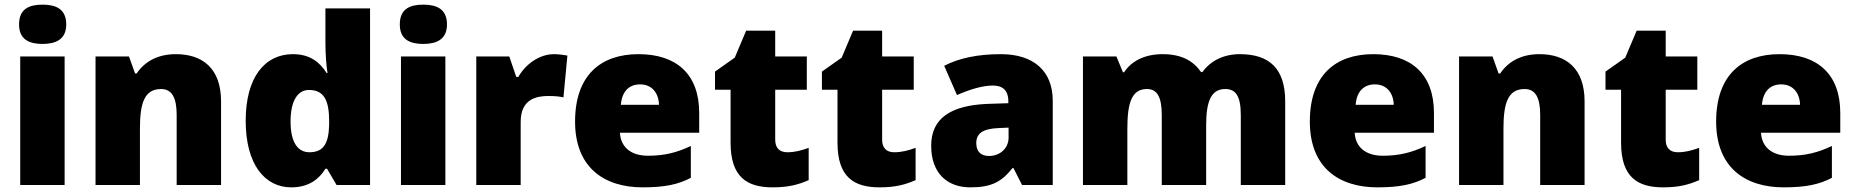

<svg xmlns="http://www.w3.org/2000/svg" viewBox="-20 -796 7979 826"><path d="M163 -776C107 -776 62 -759 62 -691C62 -625 107 -607 163 -607C218 -607 265 -625 265 -691C265 -759 218 -776 163 -776ZM258 -553H67V0H258Z M737 -563C659 -563 603 -532 568 -480H561L535 -553H391V0H582V-242C582 -352 601 -413 673 -413C720 -413 740 -375 740 -302V0H931V-360C931 -502 851 -563 737 -563Z M1233 10C1309 10 1353 -26 1380 -70H1387L1428 0H1572V-760H1380V-612C1380 -565 1384 -510 1389 -482H1385C1356 -528 1314 -563 1240 -563C1120 -563 1037 -465 1037 -276C1037 -89 1119 10 1233 10ZM1311 -141C1263 -141 1230 -181 1230 -273C1230 -366 1263 -409 1309 -409C1376 -409 1396 -361 1396 -274V-259C1394 -179 1372 -141 1311 -141Z M1801 -776C1745 -776 1700 -759 1700 -691C1700 -625 1745 -607 1801 -607C1856 -607 1903 -625 1903 -691C1903 -759 1856 -776 1801 -776ZM1896 -553H1705V0H1896Z M2363 -563C2300 -563 2240 -519 2210 -465H2201L2171 -553H2029V0H2220V-272C2220 -372 2291 -383 2339 -383C2374 -383 2391 -380 2404 -377L2421 -557C2410 -559 2384 -563 2363 -563Z M2727 -563C2564 -563 2454 -472 2454 -273C2454 -76 2578 10 2745 10C2841 10 2899 -3 2952 -31V-168C2891 -139 2837 -126 2768 -126C2690 -126 2650 -167 2647 -225H2988V-310C2988 -479 2888 -563 2727 -563ZM2734 -433C2786 -433 2814 -394 2815 -345H2651C2656 -406 2689 -433 2734 -433Z M3367 -141C3334 -141 3315 -159 3315 -195V-410H3451V-553H3315V-664H3190L3141 -548L3056 -488V-410H3123V-182C3123 -32 3196 10 3304 10C3376 10 3417 -3 3459 -21V-160C3428 -149 3401 -141 3367 -141Z M3827 -141C3794 -141 3775 -159 3775 -195V-410H3911V-553H3775V-664H3650L3601 -548L3516 -488V-410H3583V-182C3583 -32 3656 10 3764 10C3836 10 3877 -3 3919 -21V-160C3888 -149 3861 -141 3827 -141Z M4286 -563C4186 -563 4106 -546 4042 -513L4097 -387C4151 -411 4207 -428 4251 -428C4292 -428 4318 -409 4318 -360V-352L4226 -349C4070 -342 3986 -287 3986 -169C3986 -48 4058 10 4154 10C4246 10 4289 -14 4336 -73H4340L4377 0H4509V-363C4509 -491 4426 -563 4286 -563ZM4275 -245 4319 -247V-204C4319 -157 4281 -125 4235 -125C4202 -125 4180 -142 4180 -180C4180 -220 4205 -242 4275 -245Z M5314 -563C5245 -563 5188 -535 5153 -486H5147C5114 -534 5063 -563 4982 -563C4900 -563 4845 -530 4816 -485H4811L4783 -553H4639V0H4830V-242C4830 -352 4848 -413 4914 -413C4957 -413 4978 -381 4978 -301V0H5169V-258C5169 -357 5189 -413 5251 -413C5295 -413 5318 -385 5318 -301V0H5509V-360C5509 -502 5440 -563 5314 -563Z M5888 -563C5725 -563 5615 -472 5615 -273C5615 -76 5739 10 5906 10C6002 10 6060 -3 6113 -31V-168C6052 -139 5998 -126 5929 -126C5851 -126 5811 -167 5808 -225H6149V-310C6149 -479 6049 -563 5888 -563ZM5895 -433C5947 -433 5975 -394 5976 -345H5812C5817 -406 5850 -433 5895 -433Z M6603 -563C6525 -563 6469 -532 6434 -480H6427L6401 -553H6257V0H6448V-242C6448 -352 6467 -413 6539 -413C6586 -413 6606 -375 6606 -302V0H6797V-360C6797 -502 6717 -563 6603 -563Z M7198 -141C7165 -141 7146 -159 7146 -195V-410H7282V-553H7146V-664H7021L6972 -548L6887 -488V-410H6954V-182C6954 -32 7027 10 7135 10C7207 10 7248 -3 7290 -21V-160C7259 -149 7232 -141 7198 -141Z M7636 -563C7473 -563 7363 -472 7363 -273C7363 -76 7487 10 7654 10C7750 10 7808 -3 7861 -31V-168C7800 -139 7746 -126 7677 -126C7599 -126 7559 -167 7556 -225H7897V-310C7897 -479 7797 -563 7636 -563ZM7643 -433C7695 -433 7723 -394 7724 -345H7560C7565 -406 7598 -433 7643 -433Z"/></svg>

Font: Noto Sans Kannada Black
Style: Regular
Weight: 900
Designer: Jelle Bosma - Monotype Design Team
Foundry: Monotype Imaging Inc.
Version: Version 2.005